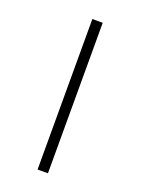

<svg xmlns="http://www.w3.org/2000/svg" viewBox="-105 -559 446 609"><g transform="rotate(20 117.5 -254.0)"><path d="M100 0V-508H135V0Z"/></g></svg>

Font: IBM Plex Sans Thai ExtraLight
Style: Regular
Weight: 200
Designer: Mike Abbink, Paul van der Laan, Pieter van Rosmalen, Ben Mitchell, Mark Frömberg
Foundry: Bold Monday
Version: Version 1.1